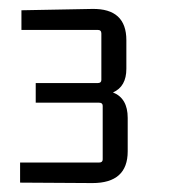

<svg xmlns="http://www.w3.org/2000/svg" viewBox="-20 -658 380 430"><path d="M266 -319Q266 -248 187 -248L25 -249V-294H202Q210 -294 210 -301V-421Q210 -428 202 -428H60V-472H199Q207 -472 207 -479V-583Q207 -591 199 -591H28V-635L187 -638Q263 -639 263 -568V-504Q263 -464 233 -451Q266 -438 266 -394Z"/></svg>

Font: Gemunu Libre Light
Style: Regular
Weight: 300
Designer: Puspanada Ekanayake, Sola Matas, Pathum Egodawatta, Kosala Senevirathne
Foundry: mooniak
Version: Version 1.100